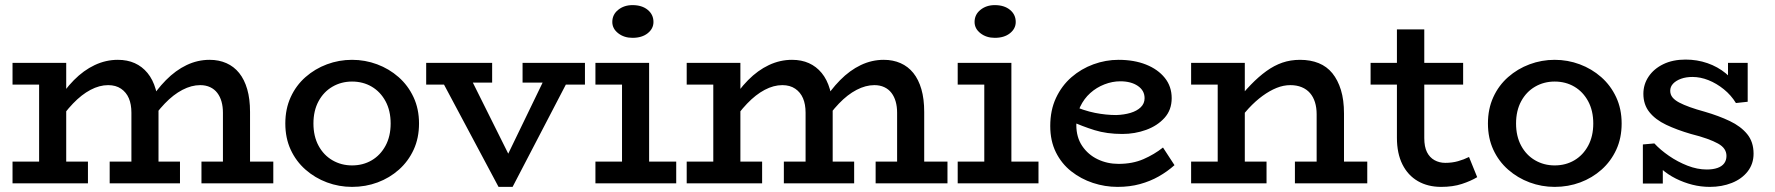

<svg xmlns="http://www.w3.org/2000/svg" viewBox="-20 -717 6944 751"><path d="M29 -386V-471H209V-386ZM133 -25V-471H239V-25ZM29 0V-85H324V0ZM494 -25V-276Q494 -309 484 -332.5Q474 -356 453.5 -370Q433 -384 403 -384Q369 -384 334 -365.5Q299 -347 265.5 -312Q232 -277 200 -228V-313Q231 -365 269 -403.5Q307 -442 350.5 -462.5Q394 -483 441 -483Q478 -483 507 -470Q536 -457 557 -431.5Q578 -406 589 -368Q600 -330 600 -279V-25ZM409 0V-85H684V0ZM852 -25V-276Q852 -300 846.5 -319.5Q841 -339 830 -353.5Q819 -368 802 -376Q785 -384 763 -384Q729 -384 693.5 -365.5Q658 -347 624.5 -312Q591 -277 559 -228V-313Q591 -365 629 -403.5Q667 -442 710 -462.5Q753 -483 800 -483Q836 -483 865.5 -470Q895 -457 915.5 -431.5Q936 -406 947 -368Q958 -330 958 -279V-25ZM768 0V-85H1049V0Z M1357 14Q1306 14 1259 -3.5Q1212 -21 1175 -53.5Q1138 -86 1117 -131.5Q1096 -177 1096 -234Q1096 -291 1117 -337Q1138 -383 1175 -415.5Q1212 -448 1259 -465.5Q1306 -483 1357 -483Q1408 -483 1455 -465.5Q1502 -448 1539 -415.5Q1576 -383 1597.5 -337Q1619 -291 1619 -234Q1619 -177 1598 -131.5Q1577 -86 1540.5 -53.5Q1504 -21 1457 -3.5Q1410 14 1357 14ZM1357 -70Q1400 -70 1434 -90Q1468 -110 1488 -147Q1508 -184 1508 -234Q1508 -284 1488 -321Q1468 -358 1434 -378Q1400 -398 1357 -398Q1315 -398 1280.5 -378Q1246 -358 1226 -321Q1206 -284 1206 -234Q1206 -184 1226 -147Q1246 -110 1280.5 -90Q1315 -70 1357 -70Z M1930 14 1696 -425H1814L1968 -116L2117 -424H2213L1985 14ZM1647 -386V-471H1905V-394H1753L1748 -386ZM2024 -394V-471H2268V-386H2165L2160 -394Z M2413 -25V-471H2519V-25ZM2309 0V-85H2625V0ZM2309 -386V-471H2494V-386ZM2454 -569Q2421 -569 2398 -587Q2375 -605 2375 -631Q2375 -660 2398 -678.5Q2421 -697 2454 -697Q2491 -697 2513.5 -678.5Q2536 -660 2536 -631Q2536 -605 2513.5 -587Q2491 -569 2454 -569Z M2666 -386V-471H2846V-386ZM2770 -25V-471H2876V-25ZM2666 0V-85H2961V0ZM3131 -25V-276Q3131 -309 3121 -332.5Q3111 -356 3090.5 -370Q3070 -384 3040 -384Q3006 -384 2971 -365.5Q2936 -347 2902.5 -312Q2869 -277 2837 -228V-313Q2868 -365 2906 -403.5Q2944 -442 2987.5 -462.5Q3031 -483 3078 -483Q3115 -483 3144 -470Q3173 -457 3194 -431.5Q3215 -406 3226 -368Q3237 -330 3237 -279V-25ZM3046 0V-85H3321V0ZM3489 -25V-276Q3489 -300 3483.5 -319.5Q3478 -339 3467 -353.5Q3456 -368 3439 -376Q3422 -384 3400 -384Q3366 -384 3330.5 -365.5Q3295 -347 3261.5 -312Q3228 -277 3196 -228V-313Q3228 -365 3266 -403.5Q3304 -442 3347 -462.5Q3390 -483 3437 -483Q3473 -483 3502.5 -470Q3532 -457 3552.5 -431.5Q3573 -406 3584 -368Q3595 -330 3595 -279V-25ZM3405 0V-85H3686V0Z M3830 -25V-471H3936V-25ZM3726 0V-85H4042V0ZM3726 -386V-471H3911V-386ZM3871 -569Q3838 -569 3815 -587Q3792 -605 3792 -631Q3792 -660 3815 -678.5Q3838 -697 3871 -697Q3908 -697 3930.5 -678.5Q3953 -660 3953 -631Q3953 -605 3930.5 -587Q3908 -569 3871 -569Z M4351 14Q4302 14 4255 -1.5Q4208 -17 4170 -47Q4132 -77 4110 -121.5Q4088 -166 4088 -224Q4088 -286 4110.5 -334Q4133 -382 4171 -415Q4209 -448 4257 -465.5Q4305 -483 4355 -483Q4416 -483 4462.5 -464.5Q4509 -446 4536 -412.5Q4563 -379 4563 -333Q4563 -287 4535 -256Q4507 -225 4463 -209Q4419 -193 4370 -193Q4309 -193 4261 -208Q4213 -223 4167 -244V-307Q4220 -284 4263 -275.5Q4306 -267 4346 -267Q4377 -268 4402 -275.5Q4427 -283 4442 -297.5Q4457 -312 4457 -333Q4457 -363 4430.5 -381Q4404 -399 4362 -399Q4331 -399 4300 -387Q4269 -375 4244.5 -353Q4220 -331 4205 -299.5Q4190 -268 4190 -228Q4190 -180 4213 -146Q4236 -112 4273.5 -94Q4311 -76 4355 -76Q4410 -76 4452.5 -94.5Q4495 -113 4529 -140L4574 -71Q4546 -46 4512.5 -27Q4479 -8 4439 3Q4399 14 4351 14Z M5130 0V-270Q5130 -296 5123.5 -317Q5117 -338 5104 -353Q5091 -368 5071.5 -376Q5052 -384 5027 -384Q5000 -384 4973 -373Q4946 -362 4918.5 -342Q4891 -322 4864 -293Q4837 -264 4810 -228V-313Q4842 -354 4872.5 -385.5Q4903 -417 4933.5 -439Q4964 -461 4996 -472Q5028 -483 5065 -483Q5106 -483 5138 -470Q5170 -457 5191.5 -430.5Q5213 -404 5225 -365Q5237 -326 5237 -273V0ZM4639 0V-85H4934V0ZM4743 0V-471H4849V0ZM4639 -386V-471H4827V-386ZM5045 0V-85H5328V0Z M5617 14Q5565 14 5526 -8.5Q5487 -31 5465.5 -74Q5444 -117 5444 -178V-602H5551V-177Q5551 -143 5561.5 -122Q5572 -101 5591 -90.5Q5610 -80 5633 -80Q5660 -80 5683 -86.5Q5706 -93 5726 -103L5758 -24Q5733 -9 5698 2.5Q5663 14 5617 14ZM5341 -386V-471H5703V-386Z M6061 14Q6010 14 5963 -3.5Q5916 -21 5879 -53.5Q5842 -86 5821 -131.5Q5800 -177 5800 -234Q5800 -291 5821 -337Q5842 -383 5879 -415.5Q5916 -448 5963 -465.5Q6010 -483 6061 -483Q6112 -483 6159 -465.5Q6206 -448 6243 -415.5Q6280 -383 6301.5 -337Q6323 -291 6323 -234Q6323 -177 6302 -131.5Q6281 -86 6244.5 -53.5Q6208 -21 6161 -3.5Q6114 14 6061 14ZM6061 -70Q6104 -70 6138 -90Q6172 -110 6192 -147Q6212 -184 6212 -234Q6212 -284 6192 -321Q6172 -358 6138 -378Q6104 -398 6061 -398Q6019 -398 5984.5 -378Q5950 -358 5930 -321Q5910 -284 5910 -234Q5910 -184 5930 -147Q5950 -110 5984.5 -90Q6019 -70 6061 -70Z M6668 14Q6633 14 6599.5 5.5Q6566 -3 6535 -18.5Q6504 -34 6479 -56Q6454 -78 6436 -105H6484V1H6406V-152L6451 -156Q6474 -131 6508 -107.5Q6542 -84 6580.5 -69Q6619 -54 6656 -54Q6680 -54 6697.5 -60Q6715 -66 6724 -78Q6733 -90 6733 -107Q6733 -122 6725 -134Q6717 -146 6700 -155.5Q6683 -165 6656.5 -174.5Q6630 -184 6594 -193Q6539 -209 6497 -229Q6455 -249 6431.5 -278.5Q6408 -308 6408 -350Q6408 -387 6428.5 -417.5Q6449 -448 6486 -466Q6523 -484 6573 -484Q6618 -484 6658.5 -470Q6699 -456 6730.5 -430Q6762 -404 6782 -368L6739 -367V-471H6816V-319L6770 -314Q6751 -345 6722.5 -368Q6694 -391 6662.5 -403.5Q6631 -416 6600 -416Q6575 -416 6555.5 -409Q6536 -402 6524.5 -390Q6513 -378 6513 -362Q6513 -347 6522 -336Q6531 -325 6548 -316Q6565 -307 6590 -298Q6615 -289 6648 -280Q6703 -264 6746 -243.5Q6789 -223 6814 -192.5Q6839 -162 6839 -116Q6839 -76 6816 -46.5Q6793 -17 6754 -1.5Q6715 14 6668 14Z"/></svg>

Font: BioRhyme Medium
Style: Regular
Weight: 500
Designer: Aoife Mooney
Foundry: Aoife Mooney Type
Version: Version 1.600;gftools[0.9.33]